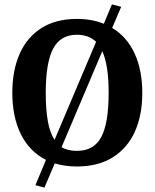

<svg xmlns="http://www.w3.org/2000/svg" viewBox="-20 -746 703 873"><path d="M182 107 141 96 189 -19Q114 -57 75 -135.5Q36 -214 36 -324Q36 -426 69.5 -501.5Q103 -577 168.5 -618.5Q234 -660 330 -660Q364 -660 394.5 -654.5Q425 -649 452 -638L489 -726L531 -715L490 -619Q557 -579 592 -503Q627 -427 627 -324Q627 -222 593 -147Q559 -72 492.5 -30.5Q426 11 330 11Q276 11 229 -3ZM228 -110 417 -556Q383 -588 330 -588Q255 -588 221.5 -524.5Q188 -461 188 -324Q188 -248 197.5 -195Q207 -142 228 -110ZM330 -60Q407 -60 440.5 -123Q474 -186 474 -324Q474 -451 445 -513L260 -77Q287 -60 330 -60Z"/></svg>

Font: Arsenal SC
Style: Bold
Weight: 700
Designer: Andrij Shevchenko
Foundry: Stairsfor
Version: Version 2.001; ttfautohint (v1.8.4.7-5d5b)